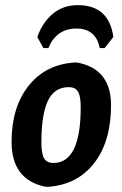

<svg xmlns="http://www.w3.org/2000/svg" viewBox="-20 -717 476 747"><path d="M149 -530 125 -573Q145 -629 185 -663Q225 -697 283 -697Q404 -697 421 -573L387 -530H368Q353 -606 277 -606Q200 -606 168 -530ZM272 -474 284 -473Q412 -447 412 -308Q412 -167 346.5 -82.5Q281 2 166 10L154 9Q25 -19 25 -165Q25 -300 91.5 -383.5Q158 -467 272 -474ZM248 -378Q191 -378 166 -324Q141 -270 141 -163Q141 -119 151.5 -101Q162 -83 188 -83Q294 -83 294 -300Q294 -343 283.5 -360.5Q273 -378 248 -378Z"/></svg>

Font: Alegreya Sans SC
Style: Bold Italic
Weight: 700
Italic angle: -7°
Designer: Juan Pablo del Peral
Foundry: Huerta Tipografica
Version: Version 2.007